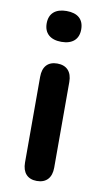

<svg xmlns="http://www.w3.org/2000/svg" viewBox="-84 -762 438 810"><g transform="rotate(10 134.5 -357.0)"><path d="M134 -589C182 -589 208 -613 208 -655C208 -698 182 -721 134 -721C87 -721 60 -698 60 -655C60 -613 87 -589 134 -589ZM134 7C175 7 197 -18 197 -61V-428C197 -472 174 -496 134 -496C94 -496 72 -472 72 -428V-61C72 -18 94 7 134 7Z"/></g></svg>

Font: Nunito
Style: Bold
Weight: 700
Designer: Vernon Adams
Foundry: Vernon Adams
Version: Version 3.602